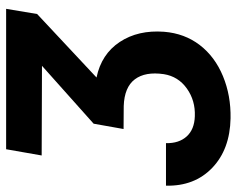

<svg xmlns="http://www.w3.org/2000/svg" viewBox="-103 -476 761 617"><g transform="rotate(-90 277.5 -167.5)"><path d="M374.5 -413.1 86.4 -414.1 106.4 -528.3H557.6L541 -428.7L336.9 -237.8Q412.1 -222.2 451.2 -163.1Q490.2 -104 483.9 -20.5Q478.5 45.4 441.2 94Q403.8 142.6 341.3 168.5Q278.8 194.3 205.6 192.9Q106 190.9 46.6 134Q-12.7 77.1 -10.7 -14.6H126Q125 26.9 147.5 51.8Q169.9 76.7 212.4 78.1Q262.7 80.1 301.5 52.5Q340.3 24.9 347.7 -21.5Q356.4 -81.1 331.1 -114.7Q305.7 -148.4 245.1 -150.4L171.4 -150.9L188.5 -247.1Z"/></g></svg>

Font: RobotoInd
Style: Bold Italic
Weight: 700
Italic angle: -12°
Designer: Google
Version: Version 2.001150; 2014